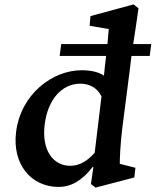

<svg xmlns="http://www.w3.org/2000/svg" viewBox="-20 -838 707 872"><path d="M414 14 590 -32 595 -76 524 -94C524 -120 526 -174 535 -253L570 -525L577 -584H660L667 -638H585C593 -690 601 -742 609 -800L587 -818L391 -765L387 -721L474 -706L468 -638H258L251 -584H462C458 -550 454 -517 452 -494C429 -512 388 -519 351 -519C218 -519 74 -410 53 -238C35 -92 121 11 247 11C299 11 350 -14 401 -80L404 -79L393 -2ZM183 -273C197 -386 261 -458 345 -458C382 -458 421 -442 441 -400L410 -144C371 -100 334 -85 299 -85C223 -85 168 -153 183 -273Z"/></svg>

Font: TPK Tissa Web SemiBold
Style: Italic
Weight: 600
Italic angle: -7°
Designer: Jacques Le Bailly, Suppakit Chalermlarp | Katatrad Co.,Ltd.
Foundry: Jacques Le Bailly, Cadson Demak Co.,Ltd.
Version: Version 5.000;Glyphs 3.1.2 (3151)